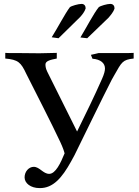

<svg xmlns="http://www.w3.org/2000/svg" viewBox="-20 -945 711 984"><path d="M427 -749 536 -854C547 -867 562 -884 567 -902C567 -915 560 -925 545 -925C529 -925 494 -915 486 -908C460 -876 423 -804 392 -753ZM280 -749 390 -857C401 -869 414 -885 419 -902C419 -915 412 -925 398 -925C382 -925 346 -915 338 -908C313 -875 276 -803 245 -754ZM665 -674C648 -673 632 -673 616 -673H497H485C471 -670 458 -666 446 -664C449 -657 451 -650 454 -644C496 -641 518 -621 518 -594C518 -582 514 -566 503 -541C462 -448 420 -363 375 -271L222 -578C213 -596 213 -609 213 -615C213 -633 240 -639 271 -645V-674C241 -674 212 -672 182 -672C148 -672 114 -673 79 -673H44C31 -673 19 -673 7 -674V-645C73 -639 87 -626 115 -566C161 -475 247 -307 289 -217C303 -187 309 -168 311 -159C291 -110 265 -54 232 -54C201 -54 183 -90 153 -90C128 -90 106 -66 106 -36C106 -6 137 19 183 19C252 20 298 -34 344 -117L362 -150C418 -263 499 -432 553 -537L566 -560C604 -627 608 -639 665 -645Z"/></svg>

Font: Sibila
Style: Regular
Weight: 400
Designer: Stefan Peev
Foundry: Context Ltd
Version: Version 1.000